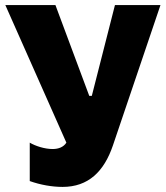

<svg xmlns="http://www.w3.org/2000/svg" viewBox="-20 -720 651 755"><path d="M226 15C327 15 389 -45 424 -148L611 -700H432L341 -343H331L198 -700H1L241 -159C230 -142 211 -134 187 -134C155 -134 119 -146 97 -159V-8C139 7 185 15 226 15Z"/></svg>

Font: Fixel Text ExtraBold
Style: Regular
Weight: 800
Width: 4
Designer: AlfaBravo + MacPaw
Foundry: Kyrylo Tkachov, Marchela Mozhyna, Serhii Makarenko, Maria Weinstein, Zakhar Kryvoshyya
Version: Version 1.211